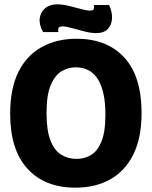

<svg xmlns="http://www.w3.org/2000/svg" viewBox="-20 -853 701 887"><path d="M328 14Q187 14 107 -73.5Q27 -161 27 -327Q27 -445 65.5 -521.5Q104 -598 173.5 -636Q243 -674 334 -674Q474 -674 554 -587.5Q634 -501 634 -331Q634 -216 596 -139.5Q558 -63 489.5 -24.5Q421 14 328 14ZM334 -119Q369 -119 399 -136Q429 -153 448 -197.5Q467 -242 467 -324Q467 -431 432.5 -486.5Q398 -542 329 -542Q296 -542 265.5 -524.5Q235 -507 215 -461.5Q195 -416 195 -331Q195 -251 213 -204.5Q231 -158 262.5 -138.5Q294 -119 334 -119ZM424 -700Q400 -700 369.5 -708Q339 -716 311.5 -723.5Q284 -731 269 -731Q253 -731 250 -722.5Q247 -714 250 -705H179Q160 -739 163.5 -768Q167 -797 188.5 -815Q210 -833 244 -833Q268 -833 297.5 -826Q327 -819 354 -811.5Q381 -804 395 -804Q411 -804 413.5 -812Q416 -820 413 -830H484Q499 -798 497.5 -768Q496 -738 478 -719Q460 -700 424 -700Z"/></svg>

Font: Bricolage Grotesque 48pt ExtraBold
Style: Regular
Weight: 800
Designer: Mathieu Triay
Foundry: Atelier Triay
Version: Version 1.000; ttfautohint (v1.8.4.7-5d5b);gftools[0.9.32]